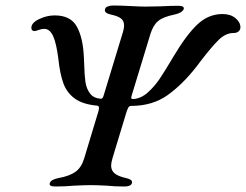

<svg xmlns="http://www.w3.org/2000/svg" viewBox="-20 -674 894 698"><path d="M161 -8Q163 -15 171 -19.5Q179 -24 194 -27Q233 -34 254.5 -49.5Q276 -65 286 -98L338 -270Q340 -278 340 -281Q340 -290 332 -290Q280 -295 251.5 -316Q223 -337 210.5 -371Q198 -405 192 -461Q185 -517 173 -543Q161 -569 141 -569Q131 -569 120 -565Q109 -561 106 -561Q94 -561 94 -573Q94 -591 122 -604.5Q150 -618 179 -618Q237 -618 259.5 -577Q282 -536 285 -465L286 -443Q287 -401 290.5 -376.5Q294 -352 307 -334.5Q320 -317 346 -315Q351 -315 353.5 -319Q356 -323 359 -334L425 -551Q431 -569 431 -582Q431 -598 419.5 -607Q408 -616 383 -621Q357 -627 362 -641Q363 -647 371.5 -650.5Q380 -654 391 -654Q416 -654 454 -652Q490 -650 509 -650L563 -651Q601 -653 628 -653Q651 -653 648 -641Q642 -627 614 -621Q574 -613 555.5 -598Q537 -583 527 -551L460 -331Q457 -322 457 -318Q457 -314 465 -314Q493 -316 517.5 -338Q542 -360 560.5 -387.5Q579 -415 611 -469Q658 -548 698 -585.5Q738 -623 789 -623Q818 -623 836 -608Q854 -593 854 -575Q854 -566 847.5 -560Q841 -554 829 -554Q801 -554 776 -530Q751 -506 708 -450L696 -434Q644 -367 589 -328Q534 -289 457 -289Q450 -289 446.5 -283Q443 -277 439 -264L389 -99Q384 -82 384 -72Q384 -54 397 -43.5Q410 -33 437 -27Q460 -22 460 -12Q460 4 431 4Q397 4 368 1Q330 -1 311 -1Q289 -1 249 1Q216 4 181 4Q157 4 161 -8Z"/></svg>

Font: EB Garamond Medium
Style: Italic
Weight: 500
Italic angle: -17.2°
Designer: Georg Duffner and Octavio Pardo
Foundry: Georg Duffner
Version: Version 1.000